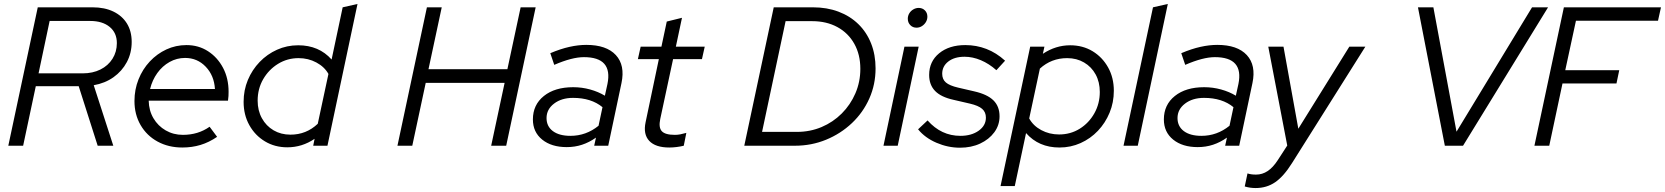

<svg xmlns="http://www.w3.org/2000/svg" viewBox="-20 -737 8420 971"><path d="M22 0 171 -700H448Q509 -700 553.5 -678.5Q598 -657 622 -618Q646 -579 646 -525Q646 -469 621.5 -423Q597 -377 554 -346.5Q511 -316 454 -306L553 0H474L378 -301H161L97 0ZM175 -366H398Q449 -366 488 -385.5Q527 -405 549 -440Q571 -475 571 -519Q571 -571 534.5 -601Q498 -631 436 -631H231Z M902 9Q832 9 777 -21Q722 -51 691 -104.5Q660 -158 660 -226Q660 -284 680.5 -335.5Q701 -387 737.5 -426Q774 -465 821.5 -487Q869 -509 923 -509Q984 -509 1032 -478Q1080 -447 1108 -394Q1136 -341 1136 -273Q1136 -263 1135.5 -251.5Q1135 -240 1133 -228H732Q733 -178 756 -139Q779 -100 818 -77.5Q857 -55 905 -55Q982 -55 1040 -96L1078 -45Q1037 -17 994 -4Q951 9 902 9ZM739 -287H1067Q1063 -355 1020.5 -399.5Q978 -444 916 -444Q874 -444 837.5 -423.5Q801 -403 775.5 -367.5Q750 -332 739 -287Z M1433 8Q1370 8 1320 -22Q1270 -52 1241 -104Q1212 -156 1212 -222Q1212 -281 1233.5 -332.5Q1255 -384 1293 -423.5Q1331 -463 1381 -485.5Q1431 -508 1488 -508Q1593 -508 1657 -436L1713 -700L1788 -717L1636 0H1564L1571 -35Q1508 8 1433 8ZM1449 -56Q1529 -56 1587 -111L1641 -363Q1621 -399 1580 -421Q1539 -443 1490 -443Q1433 -443 1386 -414Q1339 -385 1311 -336.5Q1283 -288 1283 -228Q1283 -178 1304.5 -139Q1326 -100 1363.5 -78Q1401 -56 1449 -56Z M1990 0 2139 -700H2214L2147 -387H2546L2613 -700H2689L2540 0H2464L2532 -318H2133L2065 0Z M2846 7Q2769 7 2722 -31Q2675 -69 2675 -133Q2675 -207 2730.5 -251.5Q2786 -296 2879 -296Q2923 -296 2964.5 -284.5Q3006 -273 3039 -253L3052 -312Q3080 -448 2933 -448Q2873 -448 2783 -409L2763 -468Q2815 -490 2860 -500Q2905 -510 2945 -510Q3047 -510 3094.5 -458.5Q3142 -407 3123 -317L3056 0H2985L2994 -41Q2960 -17 2923.5 -5Q2887 7 2846 7ZM2865 -50Q2944 -50 3007 -101L3027 -195Q2970 -242 2878 -242Q2820 -242 2782 -213Q2744 -184 2744 -140Q2744 -98 2776 -74Q2808 -50 2865 -50Z M3365 9Q3295 9 3263.5 -24.5Q3232 -58 3245 -119L3312 -438H3206L3220 -501H3325L3352 -628L3429 -647L3398 -501H3544L3530 -438H3384L3319 -135Q3310 -92 3327 -73.5Q3344 -55 3393 -55Q3407 -55 3420 -57.5Q3433 -60 3451 -65L3438 0Q3422 4 3402.5 6.5Q3383 9 3365 9Z M3744 0 3893 -700H4091Q4162 -700 4220.5 -678Q4279 -656 4321 -615Q4363 -574 4385.5 -517Q4408 -460 4408 -391Q4408 -310 4376.5 -239Q4345 -168 4288.5 -114.5Q4232 -61 4158 -30.5Q4084 0 4000 0ZM3834 -70H4010Q4077 -70 4135 -94.5Q4193 -119 4237 -163Q4281 -207 4306 -265Q4331 -323 4331 -389Q4331 -461 4300.5 -515.5Q4270 -570 4215 -600Q4160 -630 4087 -630H3953Z M4448 0 4554 -501H4626L4520 0ZM4615 -597Q4596 -597 4583.5 -610Q4571 -623 4571 -642Q4571 -657 4578.5 -669.5Q4586 -682 4599 -689.5Q4612 -697 4626 -697Q4645 -697 4657.5 -684.5Q4670 -672 4670 -653Q4670 -638 4662.5 -625.5Q4655 -613 4642.5 -605Q4630 -597 4615 -597Z M4835 10Q4774 10 4716 -15Q4658 -40 4623 -83L4671 -128Q4740 -50 4837 -50Q4893 -50 4929.5 -76Q4966 -102 4966 -142Q4966 -170 4947 -186.5Q4928 -203 4885 -213L4803 -232Q4739 -246 4709 -277Q4679 -308 4679 -358Q4679 -426 4729.5 -467.5Q4780 -509 4862 -509Q4918 -509 4968.5 -489.5Q5019 -470 5063 -430L5019 -382Q4982 -415 4940.5 -432.5Q4899 -450 4858 -450Q4807 -450 4776 -426Q4745 -402 4745 -364Q4745 -336 4763.5 -320Q4782 -304 4825 -294L4907 -275Q4973 -260 5004 -229.5Q5035 -199 5035 -149Q5035 -104 5008.5 -68Q4982 -32 4937 -11Q4892 10 4835 10Z M5040 204 5190 -501H5262L5254 -465Q5319 -508 5392 -508Q5456 -508 5505.5 -478Q5555 -448 5584 -396Q5613 -344 5613 -278Q5613 -219 5591.5 -167Q5570 -115 5532.5 -75.5Q5495 -36 5445 -13.5Q5395 9 5338 9Q5233 9 5169 -64L5112 204ZM5336 -57Q5394 -57 5440.5 -86Q5487 -115 5514.5 -164Q5542 -213 5542 -272Q5542 -322 5521 -360.5Q5500 -399 5462.5 -421Q5425 -443 5377 -443Q5297 -443 5239 -390L5185 -138Q5205 -101 5246 -79Q5287 -57 5336 -57Z M5662 0 5811 -700 5886 -717 5734 0Z M6037 7Q5960 7 5913 -31Q5866 -69 5866 -133Q5866 -207 5921.5 -251.5Q5977 -296 6070 -296Q6114 -296 6155.5 -284.5Q6197 -273 6230 -253L6243 -312Q6271 -448 6124 -448Q6064 -448 5974 -409L5954 -468Q6006 -490 6051 -500Q6096 -510 6136 -510Q6238 -510 6285.5 -458.5Q6333 -407 6314 -317L6247 0H6176L6185 -41Q6151 -17 6114.5 -5Q6078 7 6037 7ZM6056 -50Q6135 -50 6198 -101L6218 -195Q6161 -242 6069 -242Q6011 -242 5973 -213Q5935 -184 5935 -140Q5935 -98 5967 -74Q5999 -50 6056 -50Z M6330 214Q6316 214 6302 212Q6288 210 6275 206L6289 140Q6306 146 6332 146Q6364 146 6391 128Q6418 110 6442 73L6490 -1L6394 -501H6471L6546 -86L6804 -501H6885L6514 88Q6472 155 6429 184.5Q6386 214 6330 214Z M7287 0 7151 -700H7229L7346 -71L7728 -700H7809L7379 0Z M7740 0 7889 -700H8380L8365 -632H7950L7896 -382H8169L8155 -315H7882L7815 0Z"/></svg>

Font: Red Hat Display VF
Style: Italic
Weight: 300
Italic angle: -12°
Designer: Pentagram, MCKL
Foundry: Pentagram, MCKL
Version: Version 1.010